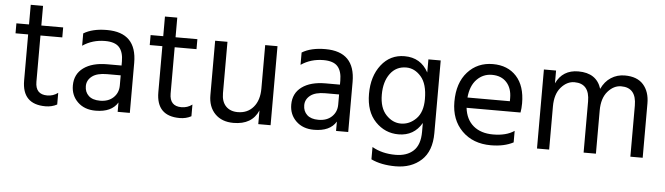

<svg xmlns="http://www.w3.org/2000/svg" viewBox="-50 -834 4250 1227"><g transform="rotate(5 2075.5 -220.5)"><path d="M327 -13Q294 5 253 5Q103 5 103 -148V-443H22V-507H103V-633H182V-507H322V-443H182V-146Q182 -65 258 -65Q297 -65 327 -88Z M597 -61Q651 -61 683 -91.5Q715 -122 715 -169V-234H627Q563 -234 531 -209Q499 -184 499 -146Q499 -108 524 -84.5Q549 -61 597 -61ZM716 -60Q677 5 574 5Q503 5 459.5 -37Q416 -79 416 -143Q416 -216 471.5 -256.5Q527 -297 623 -297H715V-323Q715 -383 688 -413.5Q661 -444 597 -444Q516 -444 453 -401V-480Q510 -515 603 -515Q794 -515 794 -321V0H716Z M1188 -13Q1155 5 1114 5Q964 5 964 -148V-443H883V-507H964V-633H1043V-507H1183V-443H1043V-146Q1043 -65 1119 -65Q1158 -65 1188 -88Z M1697 0H1618V-88Q1578 6 1459 6Q1384 6 1340.5 -38.5Q1297 -83 1297 -158V-507H1376V-178Q1376 -123 1404 -94Q1432 -65 1480 -65Q1543 -65 1580.5 -109Q1618 -153 1618 -228V-507H1697Z M1998 -61Q2052 -61 2084 -91.5Q2116 -122 2116 -169V-234H2028Q1964 -234 1932 -209Q1900 -184 1900 -146Q1900 -108 1925 -84.5Q1950 -61 1998 -61ZM2117 -60Q2078 5 1975 5Q1904 5 1860.5 -37Q1817 -79 1817 -143Q1817 -216 1872.5 -256.5Q1928 -297 2024 -297H2116V-323Q2116 -383 2089 -413.5Q2062 -444 1998 -444Q1917 -444 1854 -401V-480Q1911 -515 2004 -515Q2195 -515 2195 -321V0H2117Z M2744 -41Q2744 75 2680 133.5Q2616 192 2515 192Q2423 192 2358 161V82Q2422 119 2508 119Q2581 119 2623 80Q2665 41 2665 -42V-99Q2615 -13 2516 -13Q2429 -13 2367.5 -77Q2306 -141 2306 -255Q2306 -368 2363 -441Q2420 -514 2512 -514Q2616 -514 2665 -423V-507H2744ZM2388 -257Q2388 -172 2430 -127.5Q2472 -83 2525 -83Q2580 -83 2622.5 -125.5Q2665 -168 2665 -252Q2665 -349 2624 -396Q2583 -443 2529 -443Q2464 -443 2426 -391.5Q2388 -340 2388 -257Z M3254 -26Q3195 5 3110 5Q2995 5 2924.5 -65.5Q2854 -136 2854 -252Q2854 -373 2917 -443Q2980 -513 3079 -513Q3174 -513 3230 -452Q3286 -391 3286 -279Q3286 -247 3281 -220H2935Q2944 -145 2992 -105Q3040 -65 3118 -65Q3203 -65 3254 -100ZM3079 -444Q3022 -444 2982 -403Q2942 -362 2935 -286H3207V-306Q3207 -369 3173 -406.5Q3139 -444 3079 -444Z M4084 0H4005V-328Q4005 -443 3908 -443Q3860 -443 3822 -399.5Q3784 -356 3784 -277V0H3705V-328Q3705 -443 3608 -443Q3560 -443 3522 -399.5Q3484 -356 3484 -277V0H3406V-507H3484V-425Q3526 -514 3627 -514Q3744 -514 3775 -415Q3797 -463 3836.5 -488.5Q3876 -514 3925 -514Q4004 -514 4044 -469Q4084 -424 4084 -348Z"/></g></svg>

Font: Hind Madurai
Style: Regular
Weight: 400
Designer: Jyotish Sonowal
Foundry: Indian Type Foundry
Version: Version 1.001;PS 1.0;hotconv 1.0.86;makeotf.lib2.5.63406; tt